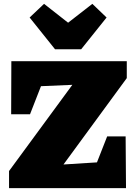

<svg xmlns="http://www.w3.org/2000/svg" viewBox="-20 -978 707 998"><path d="M27 0V-89L356 -537L193 -530L136 -384H38L39 -660H639V-572L310 -123L484 -134L537 -269H633L635 0ZM266 -722 134 -887 209 -958 334 -860 460 -958 534 -887 402 -722Z"/></svg>

Font: Piazzolla SC Black
Style: Regular
Weight: 900
Designer: Juan Pablo del Peral
Foundry: Huerta Tipografica
Version: Version 1.330